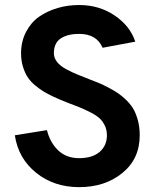

<svg xmlns="http://www.w3.org/2000/svg" viewBox="-20 -749 627 783"><path d="M40.5 -197.3C49.8 -134.3 79.1 -83 127.9 -43.9C176.8 -4.9 234.9 14.2 302.7 14.2C373 14.2 431.6 -4.9 479 -43.5C526.4 -82 549.8 -133.3 549.8 -197.3C549.8 -219.7 547.4 -240.2 542 -259.3C536.6 -278.3 530.3 -294.9 521.5 -308.6C512.7 -322.3 501.5 -335.4 487.8 -347.7C474.1 -359.9 460.4 -370.1 446.3 -378.4C432.1 -386.7 416 -395.5 397.5 -404.3C387.2 -409.2 372.1 -415 351.6 -422.9C331.1 -430.7 313.5 -438 297.9 -444.3C282.2 -450.7 266.1 -458 250 -466.8C233.9 -475.6 221.7 -484.9 212.9 -496.1C204.1 -507.3 199.7 -519 199.7 -532.2C199.7 -560.1 209.5 -580.6 228.5 -592.8C247.6 -605 272.5 -610.8 302.7 -610.8C350.6 -610.8 382.3 -591.8 398.4 -554.2L531.7 -579.1C517.6 -622.1 489.3 -657.7 447.3 -686C405.3 -714.4 357.4 -728.5 302.7 -728.5C272 -728.5 242.7 -724.6 214.8 -716.3C187 -708 161.6 -696.3 139.2 -680.7C116.7 -665 99.1 -643.6 85.9 -618.2C72.8 -592.8 65.9 -564 65.9 -532.2C65.9 -512.2 68.4 -493.7 73.7 -476.6C79.1 -459.5 85.4 -445.3 93.3 -433.6C101.1 -421.9 111.3 -410.6 124 -400.4C136.7 -390.1 148.4 -381.3 159.2 -375C169.9 -368.7 183.1 -361.8 198.2 -354.5C212.9 -347.7 230.5 -340.3 251 -332C271.5 -323.7 289.1 -317.4 302.7 -312C316.4 -306.6 331.1 -299.8 346.7 -292C362.3 -284.2 374.5 -276.4 383.8 -268.6C393.1 -260.7 400.4 -250.5 406.7 -238.3C413.1 -226.1 416 -212.4 416 -197.3C416 -169.4 406.2 -147 386.7 -129.9C367.2 -112.8 338.9 -104 302.7 -104C267.1 -104 238.3 -115.2 216.3 -136.7C194.3 -158.2 179.7 -185.5 171.4 -218.3Z"/></svg>

Font: Tuffy
Style: Bold
Weight: 700
Designer: Thatcher Ulrich, Karoly Barta, Michael Everson
Version: Version 001.270